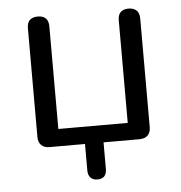

<svg xmlns="http://www.w3.org/2000/svg" viewBox="-48 -539 680 722"><g transform="rotate(-5 292.0 -178.0)"><path d="M291 137Q275 137 265.5 127.5Q256 118 256 100V0H122Q102 0 91 -11Q80 -22 80 -42V-452Q80 -473 90.5 -483Q101 -493 121 -493Q140 -493 150.5 -483Q161 -473 161 -452V-65H423V-452Q423 -473 433.5 -483Q444 -493 463 -493Q482 -493 493 -483Q504 -473 504 -452V-42Q504 -22 493 -11Q482 0 461 0H326V100Q326 137 291 137Z"/></g></svg>

Font: Nunito
Style: Regular
Weight: 400
Designer: Vernon Adams
Foundry: Vernon Adams
Version: Version 3.602